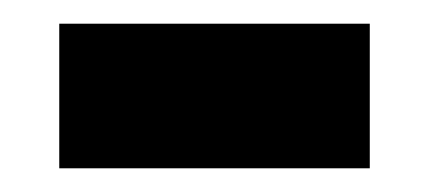

<svg xmlns="http://www.w3.org/2000/svg" viewBox="-20 -349 362 162"><path d="M30 -207V-329H292V-207Z"/></svg>

Font: Noto Sans Tangsa
Style: Bold
Weight: 700
Version: Version 1.504